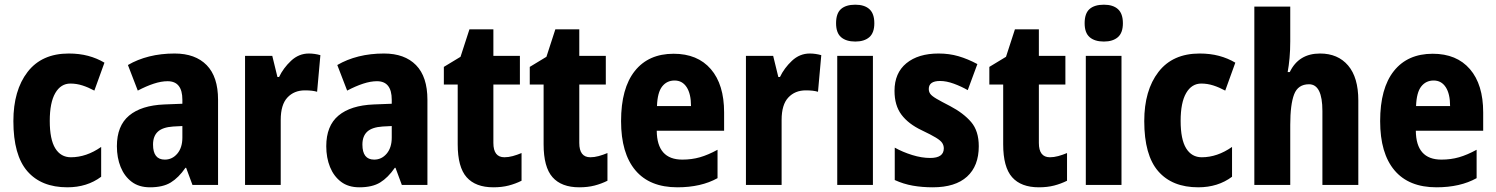

<svg xmlns="http://www.w3.org/2000/svg" viewBox="-20 -788 6373 818"><path d="M267 10Q156 10 96.5 -58.5Q37 -127 37 -272Q37 -403 97.5 -481.5Q158 -560 273 -560Q318 -560 355.5 -550Q393 -540 425 -521L382 -402Q356 -416 331 -424Q306 -432 280 -432Q239 -432 215.5 -391.5Q192 -351 192 -273Q192 -194 215.5 -156Q239 -118 282 -118Q348 -118 411 -162V-35Q351 10 267 10Z M724 -560Q812 -560 860.5 -510.5Q909 -461 909 -363V0H800L773 -73H770Q741 -31 707.5 -10.5Q674 10 619 10Q572 10 541 -13.5Q510 -37 494 -76.5Q478 -116 478 -165Q478 -252 530 -295.5Q582 -339 680 -343L757 -346V-363Q757 -442 694 -442Q667 -442 635 -431.5Q603 -421 567 -402L525 -511Q566 -535 616 -547.5Q666 -560 724 -560ZM718 -249Q673 -246 652.5 -227Q632 -208 632 -172Q632 -108 682 -108Q714 -108 735.5 -133.5Q757 -159 757 -202V-251Z M1296 -560Q1320 -560 1345 -553L1331 -397Q1321 -400 1308.5 -401.5Q1296 -403 1279 -403Q1233 -403 1204.5 -372.5Q1176 -342 1176 -277V0H1024V-550H1140L1162 -460H1169Q1187 -498 1220 -529Q1253 -560 1296 -560Z M1616 -560Q1704 -560 1752.5 -510.5Q1801 -461 1801 -363V0H1692L1665 -73H1662Q1633 -31 1599.5 -10.5Q1566 10 1511 10Q1464 10 1433 -13.5Q1402 -37 1386 -76.5Q1370 -116 1370 -165Q1370 -252 1422 -295.5Q1474 -339 1572 -343L1649 -346V-363Q1649 -442 1586 -442Q1559 -442 1527 -431.5Q1495 -421 1459 -402L1417 -511Q1458 -535 1508 -547.5Q1558 -560 1616 -560ZM1610 -249Q1565 -246 1544.5 -227Q1524 -208 1524 -172Q1524 -108 1574 -108Q1606 -108 1627.5 -133.5Q1649 -159 1649 -202V-251Z M2129 -118Q2146 -118 2164.5 -123Q2183 -128 2202 -136V-18Q2176 -5 2147 2.5Q2118 10 2082 10Q2006 10 1968 -33Q1930 -76 1930 -173V-428H1871V-503L1942 -546L1980 -663H2082V-550H2195V-428H2082V-179Q2082 -118 2129 -118Z M2495 -118Q2512 -118 2530.5 -123Q2549 -128 2568 -136V-18Q2542 -5 2513 2.5Q2484 10 2448 10Q2372 10 2334 -33Q2296 -76 2296 -173V-428H2237V-503L2308 -546L2346 -663H2448V-550H2561V-428H2448V-179Q2448 -118 2495 -118Z M2850 -559Q2952 -559 3008.5 -493.5Q3065 -428 3065 -309V-231H2778Q2779 -108 2887 -108Q2927 -108 2962 -118Q2997 -128 3037 -150V-29Q2967 10 2866 10Q2748 10 2687 -62.5Q2626 -135 2626 -272Q2626 -412 2684.5 -485.5Q2743 -559 2850 -559ZM2854 -445Q2821 -445 2801 -419.5Q2781 -394 2779 -336H2924Q2924 -388 2905.5 -416.5Q2887 -445 2854 -445Z M3430 -560Q3454 -560 3479 -553L3465 -397Q3455 -400 3442.5 -401.5Q3430 -403 3413 -403Q3367 -403 3338.5 -372.5Q3310 -342 3310 -277V0H3158V-550H3274L3296 -460H3303Q3321 -498 3354 -529Q3387 -560 3430 -560Z M3624 -768Q3663 -768 3684 -749Q3705 -730 3705 -689Q3705 -648 3683.5 -629.5Q3662 -611 3624 -611Q3585 -611 3563.5 -629.5Q3542 -648 3542 -689Q3542 -731 3563 -749.5Q3584 -768 3624 -768ZM3699 -550V0H3547V-550Z M4150 -165Q4150 -81 4100 -35.5Q4050 10 3954 10Q3909 10 3869 3Q3829 -4 3792 -21V-159Q3826 -140 3866.5 -127.5Q3907 -115 3943 -115Q4001 -115 4001 -156Q4001 -168 3994.5 -178.5Q3988 -189 3967.5 -201.5Q3947 -214 3907 -233Q3850 -260 3820.5 -299.5Q3791 -339 3791 -401Q3791 -477 3841.5 -518.5Q3892 -560 3979 -560Q4024 -560 4063.5 -548.5Q4103 -537 4144 -515L4103 -404Q4075 -420 4043.5 -431.5Q4012 -443 3985 -443Q3937 -443 3937 -409Q3937 -397 3943.5 -388Q3950 -379 3969.5 -367.5Q3989 -356 4028 -336Q4085 -306 4117.5 -268Q4150 -230 4150 -165Z M4453 -118Q4470 -118 4488.5 -123Q4507 -128 4526 -136V-18Q4500 -5 4471 2.5Q4442 10 4406 10Q4330 10 4292 -33Q4254 -76 4254 -173V-428H4195V-503L4266 -546L4304 -663H4406V-550H4519V-428H4406V-179Q4406 -118 4453 -118Z M4683 -768Q4722 -768 4743 -749Q4764 -730 4764 -689Q4764 -648 4742.5 -629.5Q4721 -611 4683 -611Q4644 -611 4622.5 -629.5Q4601 -648 4601 -689Q4601 -731 4622 -749.5Q4643 -768 4683 -768ZM4758 -550V0H4606V-550Z M5085 10Q4974 10 4914.5 -58.5Q4855 -127 4855 -272Q4855 -403 4915.5 -481.5Q4976 -560 5091 -560Q5136 -560 5173.5 -550Q5211 -540 5243 -521L5200 -402Q5174 -416 5149 -424Q5124 -432 5098 -432Q5057 -432 5033.5 -391.5Q5010 -351 5010 -273Q5010 -194 5033.5 -156Q5057 -118 5100 -118Q5166 -118 5229 -162V-35Q5169 10 5085 10Z M5477 -612Q5477 -574 5474 -541Q5471 -508 5466 -481H5475Q5513 -560 5604 -560Q5680 -560 5723.5 -509Q5767 -458 5767 -360V0H5614V-315Q5614 -429 5557 -429Q5510 -429 5493.5 -386Q5477 -343 5477 -256V0H5324V-760H5477Z M6084 -559Q6186 -559 6242.5 -493.5Q6299 -428 6299 -309V-231H6012Q6013 -108 6121 -108Q6161 -108 6196 -118Q6231 -128 6271 -150V-29Q6201 10 6100 10Q5982 10 5921 -62.5Q5860 -135 5860 -272Q5860 -412 5918.5 -485.5Q5977 -559 6084 -559ZM6088 -445Q6055 -445 6035 -419.5Q6015 -394 6013 -336H6158Q6158 -388 6139.5 -416.5Q6121 -445 6088 -445Z"/></svg>

Font: Noto Sans Lao Condensed ExtraBold
Style: Regular
Weight: 800
Width: 3
Designer: Monotype Design Team
Foundry: Monotype Imaging Inc.
Version: Version 2.003; ttfautohint (v1.8.4.7-5d5b)